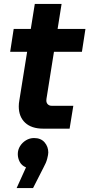

<svg xmlns="http://www.w3.org/2000/svg" viewBox="-20 -658 457 982"><path d="M201 0Q141 0 108.5 -30.5Q76 -61 76 -114Q76 -129 79 -145L158 -638H295L220 -167Q217 -151 217 -144Q217 -132 224.5 -124.5Q232 -117 244 -117H355L336 0ZM32 -393 50 -510H417L399 -393ZM65 304 113 198Q91 189 81 170Q71 151 71 130Q71 108 82.5 89.5Q94 71 113 59.5Q132 48 154 48Q189 48 208 70Q227 92 227 122Q227 132 221.5 153.5Q216 175 204 196L149 304Z"/></svg>

Font: MuseoModerno SemiBold
Style: Italic
Weight: 600
Italic angle: -9°
Designer: Pablo Cosgaya, Héctor Gatti, Marcela Romero, and the Authors of The MuseoModerno Project.
Foundry: Omnibus-Type Team
Version: Version 1.003